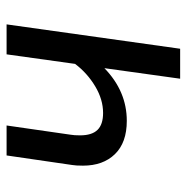

<svg xmlns="http://www.w3.org/2000/svg" viewBox="-12 -555 567 583"><g transform="rotate(-90 271.5 -263.5)"><path d="M415 0H324L356 -230Q286 -162 196 -162Q130 -162 95 -198Q60 -234 60 -295Q60 -317 62 -328L91 -527H182L154 -333Q152 -322 152 -304Q152 -268 168.5 -251Q185 -234 220 -234Q261 -234 301 -258Q341 -282 369 -319L398 -527H489Z"/></g></svg>

Font: FiraGO
Style: Italic
Weight: 400
Italic angle: -8°
Designer: bBox Type GmbH
Foundry: bBox Type GmbH
Version: Version 1.001